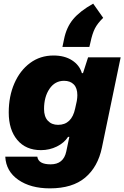

<svg xmlns="http://www.w3.org/2000/svg" viewBox="-20 -859 683 1055"><path d="M9 2H185Q191 44 258 44Q329 44 344 -26L361 -107H354Q333 -74 292.5 -54Q252 -34 205 -34Q122 -34 75 -90Q28 -146 28 -241Q28 -330 59 -401Q90 -472 145.5 -513Q201 -554 274 -554Q335 -554 376 -527.5Q417 -501 430 -457H436L464 -544H643L540 -48Q518 58 448 117Q378 176 254 176Q148 176 80.5 129Q13 82 9 2ZM393 -263 402 -304Q405 -322 405 -336Q405 -375 385.5 -395Q366 -415 332 -415Q282 -415 252 -371Q222 -327 222 -260Q222 -218 243 -195.5Q264 -173 299 -173Q374 -173 393 -263ZM492 -839 547 -761Q516 -731 501.5 -702.5Q487 -674 477 -626L471 -601H323L332 -644Q345 -709 382 -753.5Q419 -798 492 -839Z"/></svg>

Font: Mona Sans Black
Style: Italic
Weight: 900
Italic angle: -11.7°
Designer: Deni Anggara
Foundry: GitHub
Version: Version 2.000